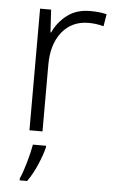

<svg xmlns="http://www.w3.org/2000/svg" viewBox="-54 -578 502 837"><g transform="rotate(5 197.0 -160.0)"><path d="M307.1 -541C267.1 -541 233.4 -530.8 206.1 -509.8C178.7 -488.8 158.2 -462.9 145 -433.1H142.1L136.2 -532.2H87.9V0H145V-292C145 -351.1 159.2 -398.9 188 -435.1C216.8 -470.7 255.4 -488.8 304.2 -488.8C326.7 -488.8 348.6 -485.8 370.1 -480L378.9 -533.2C356.9 -538.6 333 -541 307.1 -541ZM166 61H108.4C101.6 102.1 79.6 181.2 64.5 211.9V221.2H97.2C113.3 198.2 127.4 172.9 139.6 144C151.9 115.2 160.6 89.8 166 67.9Z"/></g></svg>

Font: Noto Reveo Sans
Style: Regular
Weight: 300
Designer: Monotype Design Team
Foundry: Monotype Imaging Inc.
Version: Version 2.007